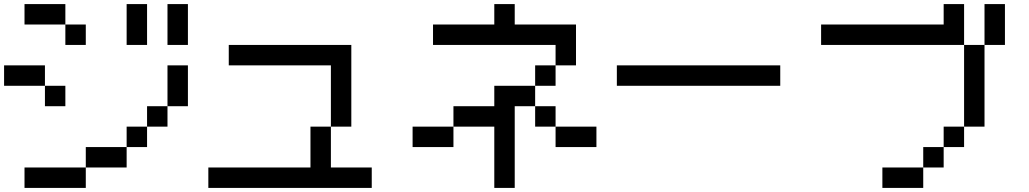

<svg xmlns="http://www.w3.org/2000/svg" viewBox="-20 -920 5040 940"><path d="M0 -500V-600H200V-500ZM900 -400H800V-600H900ZM900 -700H800V-900H900ZM200 -500H300V-400H200ZM400 -100V-200H600V-100ZM400 0H100V-100H400ZM400 -700H300V-800H400ZM600 -200V-300H700V-200ZM600 -700V-900H700V-700ZM800 -400V-300H700V-400ZM100 -800V-900H300V-800Z M1000 0V-100H1500V-300H1600V-100H1800V0ZM1100 -600V-700H1700V-300H1600V-600Z M2000 -200V-300H2200V-200ZM2900 -200H2700V-300H2900ZM2200 -300V-400H2400V-500H2600V-400H2500V0H2400V-300ZM2400 -800V-900H2500V-800H2800V-600H2700V-700H2100V-800ZM2600 -500V-600H2700V-500ZM2600 -400H2700V-300H2600Z M3000 -500V-600H3800V-500Z M4800 -300H4700V-700H4800ZM4000 -700V-800H4600V-900H4700V-700ZM4800 -700V-900H4900V-700ZM4300 0V-100H4500V0ZM4500 -100V-200H4600V-100ZM4600 -200V-300H4700V-200Z"/></svg>

Font: Galmuri9 Regular
Style: Regular
Weight: 400
Designer: Lee Minseo (quiple)
Version: Version 2.399;hotconv 1.1.1;makeotfexe 2.6.0 DEVELOPMENT